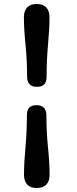

<svg xmlns="http://www.w3.org/2000/svg" viewBox="-20 -788 385 964"><path d="M214 -404Q214 -376.5 202 -364.2Q190 -352 164 -352Q142 -352 129 -364.5Q116 -377 116 -404Q116 -486 108 -565Q100 -644 100 -701.5Q100 -733 116.2 -750.5Q132.5 -768 164.5 -768Q196.5 -768 212.5 -750.5Q228.5 -733 228.5 -701.5Q228.5 -644 221.2 -565Q214 -486 214 -404ZM115 -208Q115 -236 127 -248Q139 -260 165 -260Q187 -260 200 -247.5Q213 -235 213 -208Q213 -126 221 -47.2Q229 31.5 229 89.5Q229 121 213 138.5Q197 156 164.5 156Q132.5 156 116.5 138.5Q100.5 121 100.5 89.5Q100.5 31.5 107.8 -47.5Q115 -126.5 115 -208Z"/></svg>

Font: Fraunces 9pt S100 Black
Style: Regular
Weight: 900
Version: Version 1.000; ttfautohint (v1.8.3)